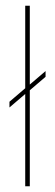

<svg xmlns="http://www.w3.org/2000/svg" viewBox="-20 -650 192 670"><path d="M68 0V-322L13 -275V-295L68 -342V-630H84V-355L139 -402V-382L84 -335V0Z"/></svg>

Font: Alumni Sans Pinstripe
Style: Regular
Weight: 400
Designer: Robert E. Leuschke
Foundry: Robert E. Leuschke
Version: Version 1.010; ttfautohint (v1.8.4.7-5d5b)